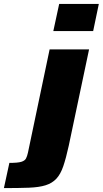

<svg xmlns="http://www.w3.org/2000/svg" viewBox="-135 -763 526 983"><path d="M138 -604 168 -743H371L342 -604ZM-115 200 -87 71Q-44 71 -26 65.5Q-8 60 -2 48.5Q4 37 8 19L119 -510H321L217 -17Q203 47 189 88Q175 129 153.5 152Q132 175 98.5 185.5Q65 196 13 198Q-39 200 -115 200Z"/></svg>

Font: Saira SemiExpanded ExtraBold
Style: Italic
Weight: 800
Width: 6
Italic angle: -12°
Designer: Hector Gatti with collaboration of the Omnibus-Type team
Foundry: Omnibus-Type
Version: Version 1.101